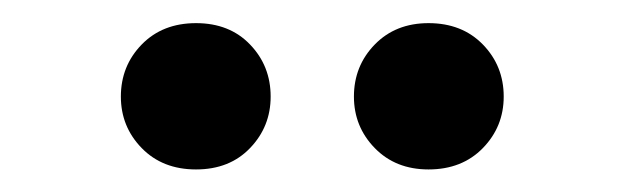

<svg xmlns="http://www.w3.org/2000/svg" viewBox="-20 -734 540 166"><path d="M149.5 -587.5Q120.5 -587.5 102.5 -606Q84.5 -624.5 84.5 -650.5Q84.5 -677 102.5 -695.5Q120.5 -714 149.5 -714Q178.5 -714 196.2 -695.5Q214 -677 214 -650.5Q214 -624.5 196.2 -606Q178.5 -587.5 149.5 -587.5ZM350.5 -587.5Q322 -587.5 304 -606Q286 -624.5 286 -650.5Q286 -677 304 -695.5Q322 -714 350.5 -714Q379.5 -714 397.5 -695.5Q415.5 -677 415.5 -650.5Q415.5 -624.5 397.5 -606Q379.5 -587.5 350.5 -587.5Z"/></svg>

Font: Newsreader 72pt
Style: Bold
Weight: 700
Designer: Hugues Gentile
Foundry: Production Type
Version: Version 1.003; ttfautohint (v1.8.3)